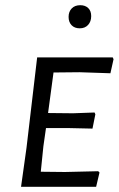

<svg xmlns="http://www.w3.org/2000/svg" viewBox="-20 -719 459 739"><path d="M186 -440 165 -284 261 -283 344 -286 347 -279 336 -224 247 -226H157L147 -156L137 -58L230 -57L358 -60L363 -55L350 0H61L82 -150L123 -498H414L417 -491L405 -437L286 -441ZM331 -657Q331 -636 319 -623Q307 -610 287 -610Q267 -610 255.5 -622Q244 -634 244 -654Q244 -674 256 -686.5Q268 -699 289 -699Q308 -699 319.5 -688Q331 -677 331 -657Z"/></svg>

Font: Alegreya Sans SC
Style: Italic
Weight: 400
Italic angle: -7°
Designer: Juan Pablo del Peral
Foundry: Huerta Tipografica
Version: Version 2.008; ttfautohint (v1.6)